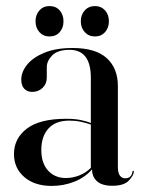

<svg xmlns="http://www.w3.org/2000/svg" viewBox="-20 -603 472 632"><path d="M26 -96Q26 -147 68.2 -179.5Q110.5 -212 198 -212Q224.5 -212 244 -208.2Q263.5 -204.5 279 -198V-347Q279 -439 209 -439Q170 -439 152 -420.8Q134 -402.5 134 -382V-347.5Q134 -327 120.2 -313.8Q106.5 -300.5 86 -300.5Q70 -300.5 60 -310.8Q50 -321 50 -341Q50 -366 69.2 -390Q88.5 -414 126.2 -429.5Q164 -445 219 -445Q294.5 -445 331.2 -411.8Q368 -378.5 368 -319.5V-54Q368 -33.5 374.8 -24.8Q381.5 -16 391.5 -16Q413 -16 416 -38Q416.5 -41 418.5 -41Q420.5 -41 420.5 -38Q420.5 -26 404.2 -8.8Q388 8.5 350 8.5Q316 8.5 299.5 -6.2Q283 -21 283 -45.5Q260 -19 224.8 -5Q189.5 9 150 9Q94 9 60 -20.2Q26 -49.5 26 -96ZM116 -109.5Q116 -66 138.2 -41.5Q160.5 -17 197 -17Q219 -17 240.8 -25.5Q262.5 -34 279 -50.5V-193Q263.5 -198.5 246 -202.2Q228.5 -206 208 -206Q163 -206 139.5 -180Q116 -154 116 -109.5ZM143 -483Q122.5 -483 109.8 -497.2Q97 -511.5 97 -533Q97 -554.5 109.8 -568.8Q122.5 -583 143 -583Q164 -583 176.5 -568.8Q189 -554.5 189 -533Q189 -511.5 176.5 -497.2Q164 -483 143 -483ZM292.5 -483Q272 -483 259 -497.2Q246 -511.5 246 -533Q246 -554.5 259 -568.8Q272 -583 292.5 -583Q313 -583 325.8 -568.8Q338.5 -554.5 338.5 -533Q338.5 -511.5 325.8 -497.2Q313 -483 292.5 -483Z"/></svg>

Font: Fraunces 144pt S000
Style: Regular
Weight: 400
Version: Version 1.000; ttfautohint (v1.8.3)